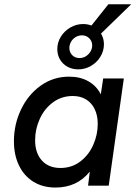

<svg xmlns="http://www.w3.org/2000/svg" viewBox="-20 -854 624 883"><path d="M44 -204Q44 -281.5 76.5 -350Q109 -418.5 167 -460Q225 -501.5 298 -501.5Q349 -501.5 386.8 -480Q424.5 -458.5 443.5 -420L454.5 -493H549.5L480 0H385L393 -65Q334.5 8.5 235 8.5Q176.5 8.5 133.2 -18.5Q90 -45.5 67 -93.8Q44 -142 44 -204ZM429.5 -284.5Q429.5 -323 415.5 -352Q401.5 -381 375.8 -396.8Q350 -412.5 314.5 -412.5Q263 -412.5 223.5 -383.2Q184 -354 162.8 -307Q141.5 -260 141.5 -209Q141.5 -150.5 172.5 -116Q203.5 -81.5 258 -81.5Q309.5 -81.5 348.5 -110.8Q387.5 -140 408.5 -187Q429.5 -234 429.5 -284.5ZM243.5 -628Q243.5 -659 260 -685.5Q276.5 -712 304 -727.8Q331.5 -743.5 362.5 -743.5Q382.5 -743.5 400.5 -736.5L478.5 -834.5H583.5L444.5 -699.5Q458 -677.5 458 -650.5Q458 -619.5 441.5 -592.8Q425 -566 397.8 -550.5Q370.5 -535 340 -535Q312.5 -535 290.5 -547Q268.5 -559 256 -580.2Q243.5 -601.5 243.5 -628ZM404 -645Q404 -664.5 390.5 -678Q377 -691.5 357 -691.5Q341.5 -691.5 328 -683.5Q314.5 -675.5 306.8 -662Q299 -648.5 299 -633.5Q299 -614 312 -600.5Q325 -587 346 -587Q361.5 -587 374.8 -595.2Q388 -603.5 396 -616.8Q404 -630 404 -645Z"/></svg>

Font: HK Grotesk Medium
Style: Italic
Weight: 500
Italic angle: -8°
Designer: Alfredo Marco Pradil
Foundry: Hanken Design Co.
Version: Version 3.004